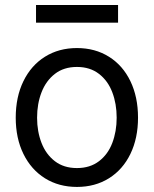

<svg xmlns="http://www.w3.org/2000/svg" viewBox="-20 -727 607 758"><path d="M42.1 -262.4Q42.1 -344.3 72.5 -406.6Q102.9 -468.9 157.6 -503.1Q212.4 -537.3 283.8 -537.3Q355.3 -537.3 410 -503.1Q464.8 -468.9 494.8 -406.6Q524.9 -344.3 524.9 -262.4Q524.9 -181.3 494.8 -119.3Q464.8 -57.3 410 -23.1Q355.3 11 283.8 11Q212.4 11 157.6 -23.1Q102.9 -57.3 72.5 -119.3Q42.1 -181.3 42.1 -262.4ZM440.6 -262.4Q440.6 -317.3 423.3 -362.7Q406.1 -408.1 370.7 -435.4Q335.3 -462.7 283.8 -462.7Q232 -462.7 196.8 -435.4Q161.6 -408.1 144 -362.7Q126.4 -317.3 126.4 -262.4Q126.4 -207.9 144 -162.6Q161.6 -117.4 196.8 -90.5Q232 -63.5 283.8 -63.5Q335.3 -63.5 370.7 -90.5Q406.1 -117.4 423.3 -162.6Q440.6 -207.9 440.6 -262.4ZM446.1 -637.4H122.2V-707.2H446.1Z"/></svg>

Font: Pretendard Variable
Style: Regular
Weight: 400
Designer: Base glyphs from Inter by Rasmus Andersson; Hangul glyphs from Noto Sans CJK(Source Han Sans) by Jang Soo-young and Kang
Foundry: Kil Hyung-jin
Version: Version 1.100;FEAKit 1.0